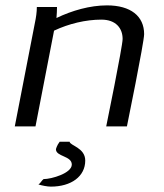

<svg xmlns="http://www.w3.org/2000/svg" viewBox="-20 -470 610 714"><path d="M35 0H112L181 -356C236 -382 299 -397 357 -397C411 -397 436 -365 436 -325C436 -298 375 0 375 0H452C452 0 516 -313 516 -343C516 -410 466 -450 378 -450C315 -450 248 -431 190 -403C191 -417 192 -430 192 -444H117C117 -425 114 -405 110 -386ZM123 216C136 220 156 224 169 224C245 224 297 186 297 127C297 79 239 71 239 57H202C191 71 188 85 188 85C188 113 247 109 247 142C247 174 172 196 142 196C135 201 131 211 123 216Z"/></svg>

Font: KpSans
Style: Italic
Weight: 400
Italic angle: -11°
Version: Version 0.66